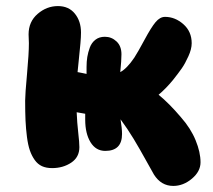

<svg xmlns="http://www.w3.org/2000/svg" viewBox="-20 -533 694 626"><path d="M149.9 15.1Q130.9 15.1 116.9 8.8Q103 2.4 93.3 -11.2Q83.5 -24.9 77.4 -42.5Q71.3 -60.1 67.9 -86.4Q64.5 -112.8 63.2 -140.1Q62 -167.5 62 -205.1Q62 -225.1 68.1 -291.7Q74.2 -358.4 74.2 -392.1Q74.2 -395.5 73.7 -406.5Q73.2 -417.5 73.2 -420.9Q73.2 -462.4 102.8 -487.8Q132.3 -513.2 168.9 -513.2Q204.1 -513.2 224.1 -488.5Q244.1 -463.9 244.1 -426.8Q244.1 -412.6 242.2 -391.4Q240.2 -370.1 237.3 -341.6Q234.4 -313 232.9 -297.9Q236.3 -297.4 242.4 -296.1Q248.5 -294.9 253.4 -293.9Q258.3 -293 262.2 -292V-314.9Q262.2 -332 264.6 -347.2Q267.1 -362.3 272.9 -378.2Q278.8 -394 291.3 -403.6Q303.7 -413.1 321.8 -413.1Q343.8 -413.1 359.9 -397.9Q376 -382.8 376 -356Q376 -335.9 372.1 -297.9Q393.6 -309.1 418 -345.2Q429.7 -363.3 451.2 -403.3Q472.7 -443.4 487.1 -460.7Q501.5 -478 518.1 -478Q550.8 -478 577.9 -454.1Q605 -430.2 605 -392.1Q605 -373 594.2 -349.4Q583.5 -325.7 572.8 -310.3Q562 -294.9 543.9 -272Q520 -243.2 497.1 -224.1Q532.2 -195.3 569.8 -150.9Q602.1 -114.3 617.9 -75.4Q633.8 -36.6 633.8 -3.9Q633.8 25.9 605.7 49.6Q577.6 73.2 544.9 73.2Q505.4 73.2 481.9 36.1Q476.1 26.4 455.8 -10.5Q435.5 -47.4 415.8 -80.1Q396 -112.8 373 -144Q377.9 -113.8 377.9 -96.2Q377.9 -41 323.2 -41Q292.5 -41 275.1 -69.3Q257.8 -97.7 257.8 -143.1V-162.1Q252.9 -163.1 243.7 -164.6Q234.4 -166 230 -167Q231.4 -132.3 235.1 -100.3Q238.8 -68.4 238.8 -53.2Q238.8 -20.5 212.2 -2.7Q185.5 15.1 149.9 15.1Z"/></svg>

Font: Shantell Sans Irregular Bouncy
Style: Regular
Weight: 800
Designer: Stephen Nixon, Anya Danilova, Shantell Martin
Foundry: Arrow Type
Version: Version 1.006;[9816181b4]